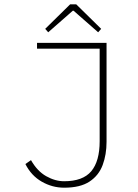

<svg xmlns="http://www.w3.org/2000/svg" viewBox="-20 -860 640 892"><path d="M278 12Q223 12 174 -16Q125 -44 98 -98L124 -116Q153 -65 194.5 -41.5Q236 -18 278 -18Q365 -18 404 -64.5Q443 -111 443 -204V-634H152V-661H475V-201Q475 -142 457 -93.5Q439 -45 396 -16.5Q353 12 278 12ZM204 -710 190 -726 306 -840H334L450 -726L436 -710L322 -810H318Z"/></svg>

Font: Source Code Pro ExtraLight ExtraLight
Style: Regular
Weight: 250
Monospace: yes
Version: Version 1.018;hotconv 1.0.116;makeotfexe 2.5.65601